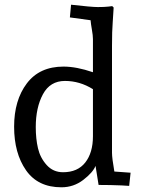

<svg xmlns="http://www.w3.org/2000/svg" viewBox="-20 -786 601 816"><path d="M282 -766Q369 -756 396 -756Q423 -756 441 -758L457 -760L463 -754L459 -691Q456 -656 456 -590V-137Q456 -114 466 -57L535 -52L529 4L496 2Q450 0 399 0L386 -81Q375 -53 334 -21.5Q293 10 241 10Q141 10 90.5 -62.5Q40 -135 40 -247.5Q40 -360 94 -431.5Q148 -503 250 -503Q305 -503 375 -479V-620Q375 -635 370.5 -660.5Q366 -686 365 -700L277 -712ZM248 -54Q310 -54 342.5 -95.5Q375 -137 375 -207V-407Q319 -442 256 -442Q193 -442 162.5 -385.5Q132 -329 132 -246Q132 -196 141.5 -155.5Q151 -115 178.5 -84.5Q206 -54 248 -54Z"/></svg>

Font: Andada
Style: Regular
Weight: 400
Designer: Carolina Giovagnoli
Foundry: Carolina Giovagnoli
Version: Version 1.002